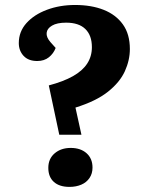

<svg xmlns="http://www.w3.org/2000/svg" viewBox="-20 -735 587 771"><path d="M176 -392Q234.5 -407.5 272.7 -429Q311 -450.5 330 -479.5Q349 -508.5 349 -545.5Q349 -593 322.7 -618.5Q296.5 -644 245.5 -644Q209 -644 189 -632.2Q169 -620.5 167.3 -603Q165.5 -585.5 182.5 -566L203.5 -542.5Q195 -520 176.3 -505Q157.5 -490 129.5 -490Q94 -490 74.7 -510.7Q55.5 -531.5 55.5 -562Q55.5 -608 86.2 -642.2Q117 -676.5 168.5 -695.7Q220 -715 281.5 -715Q347 -715 396.3 -695.5Q445.5 -676 473.5 -637Q501.5 -598 501.5 -538Q501.5 -493.5 481.5 -449.2Q461.5 -405 414 -367Q366.5 -329 283 -303L307 -194H218ZM174 -61Q174 -97.5 199.5 -119.3Q225 -141 264 -141Q303.5 -141 327.5 -119.8Q351.5 -98.5 351.5 -62Q351.5 -38 339.5 -20.3Q327.5 -2.5 306.5 6.5Q285.5 15.5 259 15.5Q218.5 15.5 196.3 -4.5Q174 -24.5 174 -61Z"/></svg>

Font: Literata
Style: Italic
Weight: 400
Italic angle: -2°
Designer: Latin by Veronika Burian and Jose Scaglione. Greek by Irene Vlachou. Cyrillic by Vera Evstafieva
Foundry: TypeTogether
Version: Version 3.103;gftools[0.9.29]